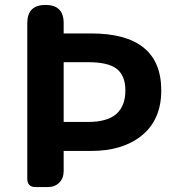

<svg xmlns="http://www.w3.org/2000/svg" viewBox="-20 -761 730 781"><path d="M125 0Q91 0 91 -34V-370V-667Q91 -741 165 -741Q239 -741 239 -667V-625H350Q636 -625 636 -393Q636 -271 552 -206Q476 -147 350 -147H239V-65Q239 -36 221 -18Q203 0 174 0H165ZM239 -265H339Q415 -265 453 -297Q490 -330 490 -393Q490 -456 452 -483Q417 -508 339 -508H239V-386Z"/></svg>

Font: GenSenRounded2 TW B
Style: Regular
Weight: 700
Version: Version 2.000;PS 2;hotconv 16.6.51;makeotf.lib2.5.65220 DEVE